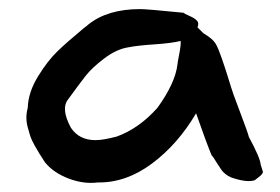

<svg xmlns="http://www.w3.org/2000/svg" viewBox="-20 -394 616 422"><path d="M195 7Q164 11 131 -1.5Q98 -14 79 -37Q70 -51 66.5 -56.5Q63 -62 56 -74.5Q49 -87 46.5 -95Q44 -103 41 -114Q38 -125 38 -135.5Q38 -146 41 -157Q42 -191 63.5 -226Q85 -261 107 -282Q129 -303 164 -332Q171 -337 174 -340Q216 -374 288 -374Q303 -374 383 -366Q385 -364 396.5 -359Q408 -354 413 -348.5Q418 -343 414 -334L427 -321Q449 -308 455 -296Q464 -281 488 -202Q490 -194 507.5 -148Q525 -102 527 -93Q552 -47 553 -32L558 -16Q557 -11 549 -5Q541 1 540 2Q523 8 488 -4Q481 -7 475.5 -11.5Q470 -16 467.5 -19.5Q465 -23 458.5 -33Q452 -43 449 -48L445 -53Q434 -79 411 -145Q371 -77 314 -34.5Q257 8 195 7ZM190 -86Q207 -86 237 -94Q286 -112 326 -157Q365 -211 370 -252Q370 -255 374 -275.5Q378 -296 377 -304Q357 -299 319.5 -296.5Q282 -294 262 -290Q236 -286 209 -265.5Q182 -245 168 -227Q154 -209 130 -176Q113 -155 136 -113Q154 -86 190 -86Z"/></svg>

Font: Excalifont
Style: Regular
Weight: 400
Designer: Your Own Font Foundry (Virgil); Ján Filípek / DizajnDesign (Excalifont, modifications)
Foundry: Your Own Font Foundry (Virgil); Ján Filípek / DizajnDesign (Excalifont, modifications)
Version: Version 1.000;Glyphs 3.2 (3227)